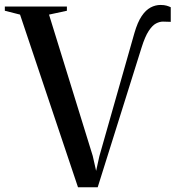

<svg xmlns="http://www.w3.org/2000/svg" viewBox="-34 -770 739 795"><path d="M289 5.5 49 -709.5 -14 -725.5V-743H243V-725.5L169 -709.5L350 -124.5L364 -62.5L377.5 -123.5L522.5 -633Q535.5 -678 552.5 -703.2Q569.5 -728.5 589.5 -739Q609.5 -749.5 630.5 -749.5Q646 -749.5 656 -746.5Q666 -743.5 673 -740V-679.5Q671.5 -679 665.5 -679.8Q659.5 -680.5 640.5 -680.5Q627 -680.5 612 -672.8Q597 -665 581.8 -642Q566.5 -619 552 -572.5L370.5 5.5Z"/></svg>

Font: Merriweather 144pt
Style: Regular
Weight: 400
Version: Version 2.100